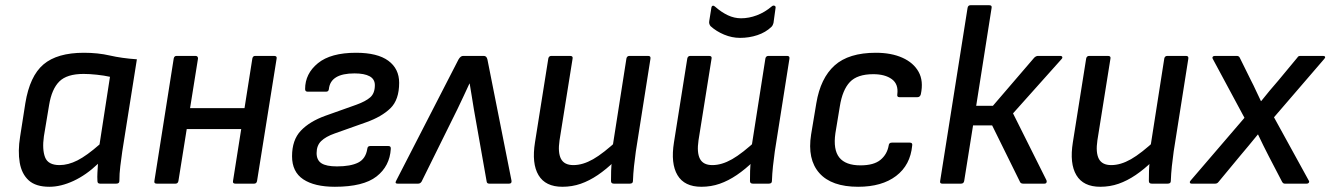

<svg xmlns="http://www.w3.org/2000/svg" viewBox="-20 -703 5093 735"><path d="M169 12Q117 12 90 -12.5Q63 -37 55.5 -80.5Q48 -124 57 -180L77 -308Q94 -412 146.5 -456.5Q199 -501 301 -501Q355 -501 400.5 -490.5Q446 -480 504 -476L448 -123Q444 -95 440.5 -66.5Q437 -38 437 -10Q437 0 425 0H363Q353 0 353 -10Q352 -26 353 -43Q354 -60 355 -76Q310 -33 261.5 -10.5Q213 12 169 12ZM208 -71Q241 -71 276.5 -89Q312 -107 361 -150L401 -409Q379 -414 350.5 -417Q322 -420 300 -420Q236 -420 207 -391Q178 -362 168 -301L148 -181Q141 -131 152.5 -101Q164 -71 208 -71Z M881 0Q870 0 872 -10L946 -479Q948 -489 957 -489H1029Q1041 -489 1039 -479L964 -10Q962 0 953 0ZM580 0Q569 0 571 -10L645 -479Q647 -489 656 -489H728Q738 -489 738 -479L663 -10Q661 0 652 0ZM680 -209 692 -289H933L921 -209Z M1262 12Q1184 12 1141 -16.5Q1098 -45 1098 -105Q1098 -167 1131.5 -202.5Q1165 -238 1226 -260L1344 -302Q1380 -315 1397.5 -330.5Q1415 -346 1415 -377Q1415 -400 1395 -411Q1375 -422 1337 -422Q1245 -422 1239 -362Q1238 -352 1228 -352H1158Q1148 -352 1148 -362Q1148 -421 1197 -461Q1246 -501 1343 -501Q1425 -501 1466.5 -470.5Q1508 -440 1508 -386Q1508 -321 1474.5 -288.5Q1441 -256 1382 -235L1261 -192Q1227 -180 1209.5 -163Q1192 -146 1192 -117Q1192 -90 1210.5 -78Q1229 -66 1270 -66Q1322 -66 1351 -80.5Q1380 -95 1386 -133Q1387 -144 1397 -144H1467Q1477 -144 1476 -133Q1472 -67 1421.5 -27.5Q1371 12 1262 12Z M1502 0Q1490 0 1497 -12L1735 -475Q1743 -489 1753 -489H1832Q1843 -489 1846 -475L1938 -12Q1940 0 1929 0H1853Q1844 0 1843 -8L1794 -285Q1790 -310 1786 -334.5Q1782 -359 1778 -383H1777Q1766 -359 1754.5 -334.5Q1743 -310 1731 -285L1594 -8Q1589 0 1581 0Z M2133 12Q2068 12 2041.5 -32.5Q2015 -77 2028 -158L2079 -479Q2081 -489 2091 -489H2162Q2174 -489 2172 -479L2122 -166Q2115 -119 2127.5 -95Q2140 -71 2175 -71Q2211 -71 2250.5 -93.5Q2290 -116 2347 -169L2334 -87Q2301 -55 2268.5 -33Q2236 -11 2203 0.5Q2170 12 2133 12ZM2330 0Q2319 0 2319 -10Q2319 -29 2319.5 -49Q2320 -69 2323 -90L2324 -134L2378 -479Q2380 -489 2390 -489H2461Q2472 -489 2470 -478L2414 -123Q2410 -95 2407 -66.5Q2404 -38 2403 -10Q2403 0 2391 0Z M2665 12Q2600 12 2573.5 -32.5Q2547 -77 2560 -158L2611 -479Q2613 -489 2623 -489H2694Q2706 -489 2704 -479L2654 -166Q2647 -119 2659.5 -95Q2672 -71 2707 -71Q2743 -71 2782.5 -93.5Q2822 -116 2879 -169L2866 -87Q2833 -55 2800.5 -33Q2768 -11 2735 0.5Q2702 12 2665 12ZM2862 0Q2851 0 2851 -10Q2851 -29 2851.5 -49Q2852 -69 2855 -90L2856 -134L2910 -479Q2912 -489 2922 -489H2993Q3004 -489 3002 -478L2946 -123Q2942 -95 2939 -66.5Q2936 -38 2935 -10Q2935 0 2923 0ZM2813 -558Q2782 -558 2752 -570.5Q2722 -583 2700 -603Q2697 -607 2695.5 -611.5Q2694 -616 2695 -622L2703 -672Q2704 -680 2708.5 -681Q2713 -682 2718 -677Q2742 -656 2766.5 -644.5Q2791 -633 2817 -633Q2847 -633 2877.5 -644.5Q2908 -656 2935 -679Q2940 -683 2945 -681Q2950 -679 2949 -673L2941 -615Q2940 -611 2938 -607Q2936 -603 2933 -600Q2911 -579 2879.5 -568.5Q2848 -558 2813 -558Z M3265 12Q3163 12 3116.5 -40.5Q3070 -93 3085 -188L3105 -308Q3121 -404 3175 -452.5Q3229 -501 3333 -501Q3392 -501 3434.5 -482Q3477 -463 3496.5 -428Q3516 -393 3505 -342Q3502 -331 3492 -331H3423Q3413 -331 3415 -342Q3420 -381 3394 -400Q3368 -419 3323 -419Q3262 -419 3233.5 -389Q3205 -359 3195 -296L3178 -193Q3169 -130 3193 -100Q3217 -70 3274 -70Q3325 -70 3350.5 -91Q3376 -112 3382 -146Q3383 -157 3394 -157H3463Q3474 -157 3472 -146Q3465 -71 3410.5 -29.5Q3356 12 3265 12Z M4038 -489Q4045 -489 4046.5 -485Q4048 -481 4043 -476L3858 -269L3986 -13Q3988 -8 3986 -4Q3984 0 3978 0H3897Q3888 0 3885 -6L3778 -223H3705L3671 -10Q3669 0 3659 0H3587Q3577 0 3579 -10L3684 -673Q3686 -683 3695 -683H3767Q3778 -683 3776 -673L3717 -298H3781L3939 -482Q3946 -489 3954 -489Z M4192 12Q4127 12 4100.5 -32.5Q4074 -77 4087 -158L4138 -479Q4140 -489 4150 -489H4221Q4233 -489 4231 -479L4181 -166Q4174 -119 4186.5 -95Q4199 -71 4234 -71Q4270 -71 4309.5 -93.5Q4349 -116 4406 -169L4393 -87Q4360 -55 4327.5 -33Q4295 -11 4262 0.5Q4229 12 4192 12ZM4389 0Q4378 0 4378 -10Q4378 -29 4378.5 -49Q4379 -69 4382 -90L4383 -134L4437 -479Q4439 -489 4449 -489H4520Q4531 -489 4529 -478L4473 -123Q4469 -95 4466 -66.5Q4463 -38 4462 -10Q4462 0 4450 0Z M4542 0Q4536 0 4535 -4Q4534 -8 4538 -12L4744 -252L4623 -477Q4620 -482 4622.5 -485.5Q4625 -489 4631 -489H4714Q4723 -489 4726 -482L4769 -395Q4779 -376 4788 -356Q4797 -336 4807 -316H4808Q4824 -336 4840.5 -356Q4857 -376 4873 -394L4946 -482Q4949 -487 4952 -488Q4955 -489 4960 -489H5045Q5051 -489 5052.5 -485.5Q5054 -482 5049 -477L4857 -254L4990 -12Q4993 -8 4990.5 -4Q4988 0 4982 0H4898Q4892 0 4888 -7L4837 -105Q4827 -125 4816.5 -145.5Q4806 -166 4796 -188H4795Q4777 -166 4760.5 -146Q4744 -126 4727 -106L4645 -7Q4640 0 4632 0Z"/></svg>

Font: Sofia Sans Medium
Style: Italic
Weight: 500
Italic angle: -9°
Version: Version 4.101